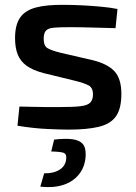

<svg xmlns="http://www.w3.org/2000/svg" viewBox="-20 -523 561 791"><path d="M245 -503Q279 -503 318.5 -501Q358 -499 396 -495.5Q434 -492 464 -486L456 -407Q408 -408 360.5 -409.5Q313 -411 267 -411Q226 -411 202.5 -409Q179 -407 169.5 -397Q160 -387 160 -363Q160 -334 176 -324.5Q192 -315 228 -306L362 -275Q423 -260 451.5 -229.5Q480 -199 480 -136Q480 -75 457.5 -43.5Q435 -12 386.5 -0.5Q338 11 263 11Q234 11 177 8.5Q120 6 52 -5L60 -84Q80 -84 107.5 -83Q135 -82 166.5 -82Q198 -82 231 -82Q284 -82 312.5 -85.5Q341 -89 352 -100.5Q363 -112 363 -134Q363 -162 344.5 -171.5Q326 -181 290 -190L159 -222Q114 -234 89 -252.5Q64 -271 53 -298.5Q42 -326 42 -366Q42 -420 62.5 -450Q83 -480 127.5 -492Q172 -504 245 -503ZM203 52Q249 47 277.5 50.5Q306 54 320 69Q334 84 333 117Q331 163 306 194.5Q281 226 240 239Q199 252 146 246L162 191Q201 192 226.5 175.5Q252 159 253 127Q254 111 242 106.5Q230 102 191 101Z"/></svg>

Font: Exo 2 SemiBold
Style: Regular
Weight: 600
Designer: Natanael Gama
Foundry: Natanael Gama
Version: Version 2.010